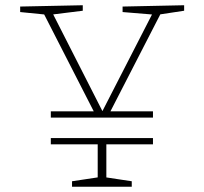

<svg xmlns="http://www.w3.org/2000/svg" viewBox="-20 -713 779 733"><path d="M174 -264V-288H347L344 -276L145 -665L157 -657L57 -667V-688L296 -693V-672L175 -657L179 -666L375 -281H367L564 -665L569 -657L448 -667V-688L683 -693V-672L584 -657L596 -666L396 -277L393 -288H564V-264ZM255 0V-21L361 -37L353 -26V-170L359 -162H174V-186H564V-162H378L386 -170V-26L377 -37L483 -21V0Z"/></svg>

Font: Bitter Thin ExtraLight
Style: Regular
Weight: 250
Version: Version 2.002